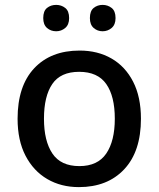

<svg xmlns="http://www.w3.org/2000/svg" viewBox="-20 -756 649 786"><path d="M557 -270Q557 -136 488.5 -63Q420 10 303 10Q230 10 173.5 -23Q117 -56 84.5 -118.5Q52 -181 52 -270Q52 -404 120 -476.5Q188 -549 306 -549Q380 -549 436.5 -516.5Q493 -484 525 -421.5Q557 -359 557 -270ZM160 -270Q160 -179 194.5 -127.5Q229 -76 305 -76Q380 -76 415 -127.5Q450 -179 450 -270Q450 -362 415 -412Q380 -462 304 -462Q228 -462 194 -412Q160 -362 160 -270ZM157 -682Q157 -711 172.5 -723.5Q188 -736 210 -736Q231 -736 247 -723.5Q263 -711 263 -682Q263 -655 247 -641.5Q231 -628 210 -628Q188 -628 172.5 -641.5Q157 -655 157 -682ZM348 -682Q348 -711 363.5 -723.5Q379 -736 400 -736Q421 -736 437 -723.5Q453 -711 453 -682Q453 -655 437 -641.5Q421 -628 400 -628Q379 -628 363.5 -641.5Q348 -655 348 -682Z"/></svg>

Font: Noto Sans Tai Tham Medium
Style: Regular
Weight: 500
Designer: Monotype Design Team 2013. Revised by David WIlliams 2020
Foundry: Monotype Imaging Inc.
Version: Version 2.002; ttfautohint (v1.8.4.7-5d5b)